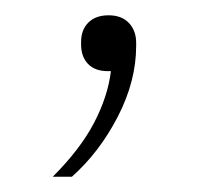

<svg xmlns="http://www.w3.org/2000/svg" viewBox="-20 -87 283 251"><path d="M49 144Q85 108 103 73.5Q121 39 125 6H121Q104 6 95 -3.5Q86 -13 86 -29V-32Q86 -48 95.5 -57.5Q105 -67 122 -67Q139 -67 148.5 -57Q158 -47 158 -31V-27Q158 19 134 65.5Q110 112 74 144H49Z"/></svg>

Font: IBM Plex Serif ExtraLight
Style: Regular
Weight: 200
Designer: Mike Abbink, Paul van der Laan, Pieter van Rosmalen
Foundry: Bold Monday
Version: Version 2.5